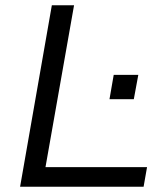

<svg xmlns="http://www.w3.org/2000/svg" viewBox="-20 -706 636 726"><path d="M56 0 176 -686H260L152 -74H536L523 0ZM394 -331 410 -423H503L486 -331Z"/></svg>

Font: Archivo SemiExpanded Light
Style: Italic
Weight: 300
Width: 6
Italic angle: -10°
Designer: Hector Gatti
Foundry: Omnibus-Type
Version: Version 2.001